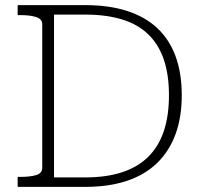

<svg xmlns="http://www.w3.org/2000/svg" viewBox="-20 -730 781 750"><path d="M49 -671V-710H313Q405 -710 475.5 -687.5Q546 -665 593.5 -621Q641 -577 665.5 -511Q690 -445 690 -358Q690 -272 665.5 -205.5Q641 -139 593.5 -93Q546 -47 475.5 -23.5Q405 0 313 0H49V-39H60Q97 -39 121 -46Q145 -53 145 -75V-635Q145 -656 121 -663.5Q97 -671 60 -671ZM313 -673H191V-37H313Q395 -37 456.5 -57Q518 -77 559 -117.5Q600 -158 620 -218Q640 -278 640 -358Q640 -438 620 -497Q600 -556 559.5 -595.5Q519 -635 457 -654Q395 -673 313 -673Z"/></svg>

Font: Roboto Serif 20pt Thin
Style: Regular
Weight: 250
Version: Version 1.008